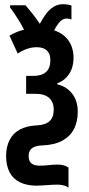

<svg xmlns="http://www.w3.org/2000/svg" viewBox="-20 -685 423 911"><path d="M279 -665Q290 -665 300 -663.5Q310 -662 319 -659V-592Q315 -595 308.5 -596Q302 -597 295 -597Q280 -597 266 -583.5Q252 -570 237 -541Q282 -526 305.5 -492Q329 -458 329 -410Q329 -367 308.5 -335Q288 -303 252 -290V-285Q284 -277 305.5 -258.5Q327 -240 338 -214Q349 -188 349 -156Q349 -107 330.5 -72Q312 -37 274.5 -17Q237 3 180 5Q157 6 143 12Q129 18 122.5 28.5Q116 39 116 56Q116 80 129.5 90.5Q143 101 167 101Q191 101 211 98.5Q231 96 253 96Q270 96 282.5 99.5Q295 103 305 110V206Q298 199 283.5 195Q269 191 253 191Q240 191 222.5 192Q205 193 187 194.5Q169 196 154 196Q108 196 75 180Q42 164 25.5 132.5Q9 101 9 55Q9 11 26 -21.5Q43 -54 75.5 -71Q108 -88 154 -90Q196 -92 215.5 -110.5Q235 -129 235 -165Q235 -200 213.5 -220Q192 -240 147 -240H104V-325H139Q178 -325 198.5 -343.5Q219 -362 219 -400Q219 -430 202.5 -445.5Q186 -461 154 -461Q132 -461 109.5 -453.5Q87 -446 64 -431L25 -516Q43 -526 59.5 -533Q76 -540 94 -544Q85 -562 74.5 -579.5Q64 -597 52.5 -614.5Q41 -632 28 -649V-660H101Q115 -644 132.5 -622Q150 -600 169 -572Q184 -600 199.5 -620.5Q215 -641 235 -653Q255 -665 279 -665Z"/></svg>

Font: Noto Sans Display ExtraCondensed SemiBold
Style: Regular
Weight: 600
Width: 2
Designer: Monotype Design Team
Foundry: Monotype Imaging Inc.
Version: Version 2.003